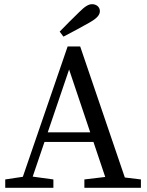

<svg xmlns="http://www.w3.org/2000/svg" viewBox="-20 -897 703 917"><path d="M5 0H235V-40L125 -55H105L5 -40V0ZM71 0H118L310 -565L500 0H593L363 -675H303L71 0ZM170 -219H472L456 -265H186L170 -219ZM383 0H653V-40L529 -55H509L383 -40V0ZM265 -746 283 -722C324 -743 366 -766 407 -789C444 -810 457 -826 457 -844C457 -864 440 -877 420 -877C403 -877 386 -867 358 -839C327 -809 296 -778 265 -746Z"/></svg>

Font: Source Serif Variable
Style: Regular
Weight: 389
Designer: Frank Grießhammer
Foundry: Adobe Systems Incorporated
Version: Version 3.001;hotconv 1.0.111;makeotfexe 2.5.65597